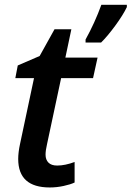

<svg xmlns="http://www.w3.org/2000/svg" viewBox="-20 -784 557 813"><path d="M222.2 -83Q255.4 -83 295.9 -98.1V-11.2Q278.8 -2.9 249.5 3.4Q220.2 9.8 190.9 9.8Q57.1 9.8 57.1 -110.8Q57.1 -138.7 64.9 -174.8L124 -453.1H44.9L55.2 -506.8L147.9 -546.9L210.9 -660.2H282.2L256.8 -540H393.1L374 -453.1H238.8L179.2 -173.8Q172.9 -147 172.9 -128.9Q172.9 -107.9 185.1 -95.5Q197.3 -83 222.2 -83ZM342.3 -616.7Q381.3 -687 409.2 -763.7H517.1V-753.9Q501 -720.2 467.8 -675Q434.6 -629.9 408.2 -604H342.3Z"/></svg>

Font: Open Sans Semibold
Style: Italic
Weight: 600
Italic angle: -12°
Foundry: Ascender Corporation
Version: Version 1.10